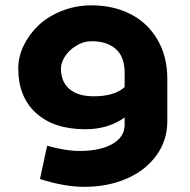

<svg xmlns="http://www.w3.org/2000/svg" viewBox="-20 -705 726 734"><path d="M49.8 -443.4Q49.8 -488.8 71.3 -532.5Q92.8 -576.2 129.2 -609.9Q165.5 -643.6 218.3 -664.1Q271 -684.6 329.1 -684.6Q413.1 -684.6 478.5 -651.4Q543.9 -618.2 581.8 -554Q619.6 -489.7 619.6 -403.3V-241.7Q619.6 -168.5 578.1 -111.1Q536.6 -53.7 464.4 -22.2Q392.1 9.3 301.8 9.3Q227.1 9.3 132.8 -20.5L160.2 -147.9Q231.4 -127.9 282.7 -127.9Q363.8 -127.9 410.2 -155Q456.5 -182.1 456.5 -227.5V-255.9Q393.6 -210.9 306.2 -210.9Q186 -210.9 117.9 -272.7Q49.8 -334.5 49.8 -443.4ZM330.6 -547.4Q297.9 -547.4 269.8 -529.3Q241.7 -511.2 227.3 -487.5Q212.9 -463.9 212.9 -443.4Q212.9 -392.6 245.4 -364.7Q277.8 -336.9 338.4 -336.9Q418 -336.9 456.5 -372.1V-426.3Q456.5 -487.3 423.1 -517.3Q389.6 -547.4 330.6 -547.4Z"/></svg>

Font: Bert Sans Black
Style: Regular
Weight: 900
Designer: Christian Robertson, Adam Twardoch, & Cristiano Sobral
Foundry: Google
Version: Version 12.135;January 10, 2020;FontCreator 12.0.0.2547 64-b